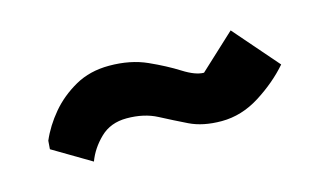

<svg xmlns="http://www.w3.org/2000/svg" viewBox="-35 -757 483 288"><g transform="rotate(-15 206.5 -612.5)"><path d="M84 -544 25 -579 26 -592Q35 -613 51 -632Q67 -651 90 -664Q113 -677 143 -677Q176 -677 201.5 -665.5Q227 -654 246 -642Q265 -630 278 -630L333 -681L393 -612Q373 -589 344.5 -571Q316 -553 285 -553Q256 -553 235.5 -563Q215 -573 195 -583.5Q175 -594 148 -594Q123 -594 107 -578.5Q91 -563 84 -544Z"/></g></svg>

Font: Kreon Light
Style: Regular
Weight: 400
Version: Version 2.002